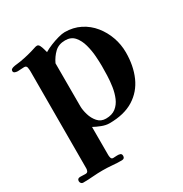

<svg xmlns="http://www.w3.org/2000/svg" viewBox="-170 -670 948 994"><g transform="rotate(-30 304.0 -173.0)"><path d="M428 -281Q428 -305 425.5 -340Q423 -375 413.5 -410Q404 -445 384 -468Q364 -491 329 -491Q290 -491 266 -468Q242 -445 227 -413V-157Q227 -134 235.5 -105Q244 -76 262.5 -55Q281 -34 311 -34Q347 -34 369.5 -51.5Q392 -69 404 -97.5Q416 -126 421 -159Q426 -192 427 -224.5Q428 -257 428 -281ZM571 -280Q571 -200 543.5 -137.5Q516 -75 459 -39.5Q402 -4 314 -4Q293 -4 268.5 -13.5Q244 -23 226 -33V136Q226 143 228.5 152Q231 161 241 161Q249 161 261 160Q273 159 282 162Q291 165 291 177Q291 194 273 194Q245 194 217 191.5Q189 189 160 189Q131 189 101 191.5Q71 194 42 194Q35 194 30.5 188.5Q26 183 26 176Q26 160 44 160Q52 160 60 160.5Q68 161 75 161Q86 161 89.5 153.5Q93 146 93 138Q93 -7 93.5 -152Q94 -297 94 -441Q94 -451 92 -464Q90 -477 76 -477Q66 -477 56.5 -476Q47 -475 37 -475Q30 -475 21.5 -478Q13 -481 13 -490Q13 -497 17.5 -500Q22 -503 28 -505Q39 -508 51 -509Q63 -510 74 -512Q126 -521 171 -536Q176 -538 180.5 -539Q185 -540 189 -540Q198 -540 203.5 -529Q209 -518 212.5 -505Q216 -492 218 -485Q236 -496 260.5 -506Q285 -516 309 -522.5Q333 -529 348 -529Q399 -529 440.5 -508Q482 -487 511 -451Q540 -415 555.5 -371Q571 -327 571 -280Z"/></g></svg>

Font: Kaisei Tokumin ExtraBold
Style: Regular
Weight: 800
Designer: Font-Kai, 金井和夫
Foundry: KAZUO KANAI
Version: Version 5.003